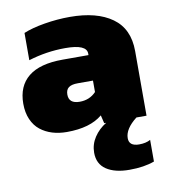

<svg xmlns="http://www.w3.org/2000/svg" viewBox="-80 -552 739 840"><g transform="rotate(-10 289.5 -132.0)"><path d="M497.1 0Q443.8 41.5 443.8 83Q443.8 118.2 488.8 118.2Q519 118.2 539.1 106.9V203.1Q493.2 220.2 428.2 220.2Q363.3 220.2 325.7 195.1Q288.1 169.9 288.1 120.1Q288.1 83 308.6 51.8Q329.1 20.5 362.8 0H354L345.2 -36.1Q290.5 9.8 187 9.8Q151.9 9.8 122.3 0.7Q92.8 -8.3 69.6 -26.6Q46.4 -44.9 33.2 -75.2Q20 -105.5 20 -145Q20 -223.1 70.8 -264.2Q121.6 -305.2 223.1 -305.2H337.9V-312Q337.9 -353 243.2 -353Q159.2 -353 79.1 -328.1V-449.2Q116.2 -464.8 173.3 -474.4Q230.5 -483.9 286.1 -483.9Q405.8 -483.9 473.9 -435.1Q542 -386.2 542 -287.1V0ZM337.9 -141.1V-191.9H270Q242.7 -191.9 229.7 -182.1Q216.8 -172.4 216.8 -150.9Q216.8 -110.8 265.1 -110.8Q309.1 -110.8 337.9 -141.1Z"/></g></svg>

Font: Kanit ExtraBold
Style: Regular
Weight: 800
Designer: Katatrad Team
Foundry: CadsonDemak
Version: Version 1.000;PS 001.000;hotconv 1.0.88;makeotf.lib2.5.64775